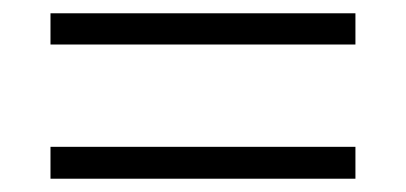

<svg xmlns="http://www.w3.org/2000/svg" viewBox="-20 -497 611 289"><path d="M56 -430V-477H515V-430ZM56 -228V-276H515V-228Z"/></svg>

Font: Noto Sans Cham Light
Style: Regular
Weight: 300
Version: Version 2.002